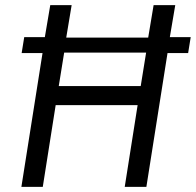

<svg xmlns="http://www.w3.org/2000/svg" viewBox="-20 -725 760 745"><path d="M63 0 145 -519H64L74 -581H154L175 -705H258L237 -579H555L576 -705H660L639 -581H720L710 -519H630L548 0H464L514 -317H196L146 0ZM208 -391H526L547 -521H229Z"/></svg>

Font: Nunito Sans 7pt Condensed
Style: Italic
Weight: 400
Width: 3
Italic angle: -9°
Designer: Vernon Adams
Foundry: Vernon Adams
Version: Version 3.101;gftools[0.9.27]